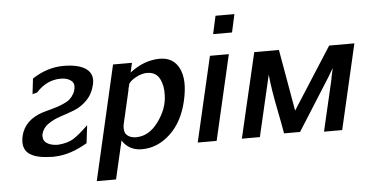

<svg xmlns="http://www.w3.org/2000/svg" viewBox="-55 -794 2037 1062"><g transform="rotate(-5 963.5 -263.0)"><path d="M415 -149 403 -50Q310 5 227 8Q212 10 196 8Q114 6 77 -24Q40 -54 54 -120Q75 -209 180 -242Q188 -244 215 -251.5Q242 -259 256.5 -263.5Q271 -268 294 -278Q317 -288 330 -299.5Q343 -311 353 -329Q363 -347 364 -369Q365 -391 344.5 -404.5Q324 -418 292 -418Q213 -418 155 -353Q150 -352 142 -349.5Q134 -347 129 -346L139 -432Q222 -487 313 -487Q397 -487 438 -457.5Q479 -428 467 -372Q455 -319 422 -285.5Q389 -252 350 -237Q311 -222 272 -209.5Q233 -197 202.5 -175.5Q172 -154 164 -119Q163 -112 164 -106Q163 -85 184 -70.5Q205 -56 244 -55Q298 -59 329.5 -78Q361 -97 415 -149Z M441 164 587 -471H692L680 -418Q760 -480 847 -480Q923 -480 954.5 -415Q986 -350 960 -237Q934 -122 863.5 -56Q793 10 706 10Q634 10 597 -48L548 164ZM667 -356Q666 -351 663.5 -341.5Q661 -332 660 -328V-326V-324L617 -137Q611 -111 620 -87Q638 -59 680 -59Q751 -59 803.5 -131Q856 -203 857 -277Q860 -329 839.5 -368.5Q819 -408 770 -408Q740 -408 708 -390.5Q676 -373 667 -356Z M1153 -590 1175 -690H1280L1258 -590ZM1016 0 1125 -472H1230L1121 0Z M1261 0 1371 -471H1508L1568 -129L1787 -471H1927L1818 1H1717L1783 -283Q1783 -285 1785 -297L1796 -346Q1791 -337 1781 -320.5Q1771 -304 1767 -297L1585 -9H1496Q1488 -57 1474 -127Q1460 -197 1452 -246.5Q1444 -296 1440 -340L1361 0Z"/></g></svg>

Font: Coval
Style: Medium Italic
Weight: 500
Foundry: Context Ltd
Version: Version 001.000